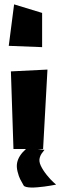

<svg xmlns="http://www.w3.org/2000/svg" viewBox="-20 -685 276 877"><path d="M183.1 -0.5Q174.8 9.3 170.2 16.4Q165.5 23.4 162.4 32.5Q159.2 41.5 160.2 51.3Q161.1 61 166.5 72.3Q176.3 92.8 193.6 114.3Q210.9 135.7 223.6 147L236.3 158.2Q233.4 158.7 228.5 159.7Q223.6 160.6 209.5 163.1Q195.3 165.5 182.1 167.2Q168.9 168.9 152.3 170.4Q135.7 171.9 123 171.6Q110.4 171.4 100.6 169.2Q90.8 167 87.9 162.1Q77.6 144.5 71.8 132.8Q65.9 121.1 60.3 99.1Q54.7 77.1 58.1 59.1Q64.5 25.9 98.6 -4.4H41.5L29.8 -358.9L196.8 -367.2L176.8 -4.4H152.3ZM20 -475.6 44.4 -665 172.4 -626V-469.7Z"/></svg>

Font: Some Time Later
Style: Regular
Weight: 400
Version: Version 003.300